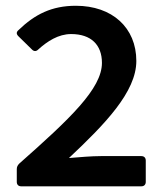

<svg xmlns="http://www.w3.org/2000/svg" viewBox="-20 -656 580 676"><path d="M39.1 -60.5V-15.6C39.1 -5.9 44.9 0 54.7 0H477.5C487.3 0 493.2 -5.9 493.2 -15.6V-90.8C493.2 -100.6 487.3 -106.4 477.5 -106.4H335C301.8 -106.4 257.8 -102.5 222.7 -99.6C350.6 -219.7 460 -333 460 -441.4C460 -558.6 375 -635.7 247.1 -635.7C162.1 -635.7 102.5 -605.5 44.9 -549.8C37.1 -543 37.1 -536.1 44.9 -528.3L92.8 -481.4C99.6 -474.6 107.4 -474.6 114.3 -481.4C146.5 -510.7 185.5 -536.1 230.5 -536.1C300.8 -536.1 338.9 -498 338.9 -434.6C338.9 -343.8 225.6 -237.3 47.9 -80.1C42 -74.2 39.1 -68.4 39.1 -60.5Z"/></svg>

Font: Ed Sans Neue SemiBold
Style: Regular
Weight: 600
Designer: Stephen Hutchings
Version: Version 1.004;PS 001.004;hotconv 1.0.88;makeotf.lib2.5.64775